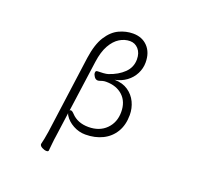

<svg xmlns="http://www.w3.org/2000/svg" viewBox="-151 -879 1303 1249"><g transform="rotate(20 500.0 -254.5)"><path d="M337 -459Q351 -557 386 -611.5Q421 -666 468 -688Q515 -710 564 -710Q627 -710 665.5 -669.5Q704 -629 704 -560Q704 -519 685 -482Q666 -445 632 -420Q598 -395 553 -386Q609 -385 647 -359Q685 -333 704.5 -292Q724 -251 724 -204Q724 -135 694.5 -86Q665 -37 613 -11.5Q561 14 495 14Q450 14 410 -8Q370 -30 349 -64L345 -72L343 -79L320 88Q316 112 313 143.5Q310 175 308 193Q307 201 294 201Q280 201 263 192Q246 183 246 170Q246 169 246.5 168Q247 167 247 166Q250 155 255 130Q260 105 264 78ZM346 -98Q349 -102 354 -102Q363 -102 378 -86Q422 -39 497 -39Q573 -39 619 -85Q665 -131 665 -203Q665 -274 621.5 -314.5Q578 -355 506 -355Q493 -355 481.5 -352Q470 -349 459 -345Q456 -344 451 -344Q436 -344 426 -358.5Q416 -373 416 -385Q416 -400 429 -400Q446 -400 468 -401.5Q490 -403 502 -407Q565 -428 604.5 -466.5Q644 -505 644 -560Q644 -604 620.5 -630.5Q597 -657 562 -657Q525 -657 490.5 -636Q456 -615 430.5 -570Q405 -525 395 -452Z"/></g></svg>

Font: Moon Stars Kai T Light
Style: Regular
Weight: 300
Designer: GuiWonder
Version: Version 1.101